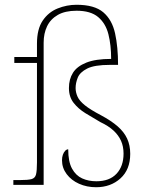

<svg xmlns="http://www.w3.org/2000/svg" viewBox="-20 -775 618 805"><path d="M383 10Q344 10 311.5 -4.5Q279 -19 259.5 -45Q240 -71 240 -103Q240 -116 243.5 -126Q247 -136 253 -142.5Q259 -149 266 -149Q266 -97 282 -68Q298 -39 324.5 -27Q351 -15 384 -15Q439 -15 468.5 -46.5Q498 -78 498 -131Q498 -161 487.5 -184.5Q477 -208 456 -227.5Q435 -247 401 -263Q368 -282 338 -300.5Q308 -319 288.5 -344Q269 -369 269 -406Q269 -443 286 -470Q303 -497 342 -512.5Q381 -528 446 -528Q446 -586 434.5 -631.5Q423 -677 391.5 -703.5Q360 -730 301 -730Q253 -730 222.5 -712.5Q192 -695 177.5 -665Q163 -635 163 -596V0H36V-20H64Q97 -20 112 -24Q127 -28 131 -43.5Q135 -59 135 -94V-511H40V-536H135V-592Q135 -653 159 -688.5Q183 -724 221.5 -739.5Q260 -755 301 -755Q376 -755 413 -723.5Q450 -692 462.5 -635Q475 -578 475 -503H441Q376 -503 345.5 -487.5Q315 -472 306 -449.5Q297 -427 297 -406Q297 -388 305 -370Q313 -352 336 -333.5Q359 -315 403 -292Q446 -269 473 -245.5Q500 -222 513 -194Q526 -166 526 -130Q526 -64 485 -27Q444 10 383 10Z"/></svg>

Font: Noto Serif Bengali Thin
Style: Regular
Weight: 250
Version: Version 2.003